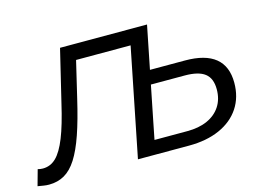

<svg xmlns="http://www.w3.org/2000/svg" viewBox="-135 -872 1420 1051"><g transform="rotate(-15 575.0 -346.0)"><path d="M24 8Q8 8 -6.5 5.5Q-21 3 -40 0L-15 -90Q-1 -86 14 -86Q57 -86 89 -117Q121 -148 149 -218Q177 -288 204 -405L275 -700H768L628 0H530L658 -639L676 -613H321L349 -640L294 -408Q267 -292 239.5 -212.5Q212 -133 181 -84.5Q150 -36 111.5 -14Q73 8 24 8ZM918 -456Q1147 -456 1147 -269Q1147 -187 1107 -126.5Q1067 -66 993 -33Q919 0 819 0H529L669 -700H768L719 -456ZM830 -79Q896 -79 944 -100.5Q992 -122 1018.5 -162.5Q1045 -203 1045 -259Q1045 -321 1009 -349Q973 -377 895 -377H703L644 -79Z"/></g></svg>

Font: MOST Montserrat Medium
Style: Italic
Weight: 500
Italic angle: -11.3°
Designer: Julieta Ulanovsky
Foundry: Julieta Ulanovsky
Version: Version 8.000;March 11, 2024;FontCreator 15.0.0.2926 64-bit